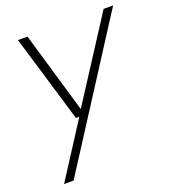

<svg xmlns="http://www.w3.org/2000/svg" viewBox="-132 -593 806 910"><g transform="rotate(-20 271.5 -138.0)"><path d="M35 220 212 -55H195L63 -496H111L231 -87L495 -496H543L83 220Z"/></g></svg>

Font: DM Sans 24pt ExtraLight
Style: Italic
Weight: 250
Italic angle: -10°
Designer: Colophon Foundry, Jonny Pinhorn
Foundry: Colophon Foundry
Version: Version 4.004;gftools[0.9.30]